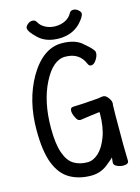

<svg xmlns="http://www.w3.org/2000/svg" viewBox="-133 -954 766 1051"><g transform="rotate(-15 250.0 -428.5)"><path d="M250 22.9Q182.1 22.9 130.6 -6.6Q79.1 -36.1 52 -105Q24.9 -173.8 24.9 -294.9Q24.9 -462.9 97.2 -588.9Q173.8 -719.2 279.8 -719.2Q359.9 -719.2 399.9 -679.2Q436 -649.9 448.2 -628.9L449.2 -618.2Q449.2 -602.1 435.5 -581.1Q421.9 -560.1 405.8 -560.1Q394 -560.1 388.2 -574.2Q359.9 -643.1 279.8 -643.1Q210 -643.1 157 -538.6Q104 -434.1 104 -285.2Q104 -195.8 122.1 -144.3Q140.1 -92.8 172.6 -73Q205.1 -53.2 250 -53.2Q282.2 -53.2 312 -80.1Q341.8 -106.9 362.8 -161.9Q383.8 -216.8 383.8 -295.9L382.8 -301.8Q332 -295.9 272.9 -287.1Q259.8 -287.1 252.4 -298.1Q245.1 -309.1 240 -322.5Q234.9 -335.9 234.9 -347.2Q234.9 -367.2 252.9 -367.2Q286.1 -367.2 397.9 -376Q413.1 -379.9 424.8 -379.9Q435.1 -379.9 444.6 -370.8Q454.1 -361.8 460 -350.8Q465.8 -339.8 465.8 -331.1Q465.8 -324.2 464.4 -319.6Q462.9 -314.9 462.9 -94.2L464.8 -3.9Q464.8 15.1 434.1 15.1Q417 15.1 399.4 7.1Q381.8 -1 381.8 -14.2L384.8 -44.9Q382.8 -40 343 -8.5Q303.2 22.9 250 22.9ZM274.9 -748Q202.1 -748 159.7 -788.1Q117.2 -828.1 117.2 -848.1Q117.2 -857.9 129.6 -868.9Q142.1 -879.9 157.2 -879.9Q172.9 -879.9 180.2 -866.2Q191.9 -844.2 217 -831.1Q242.2 -817.9 272.9 -817.9Q305.2 -817.9 330.1 -831.1Q355 -844.2 366.2 -866.2Q373 -879.9 389.2 -879.9Q403.8 -879.9 416.5 -868.9Q429.2 -857.9 429.2 -849.1Q429.2 -830.1 394 -793Q347.2 -748 274.9 -748Z"/></g></svg>

Font: LXGW WenKai Mono GB Screen
Style: Regular
Weight: 400
Monospace: yes
Designer: LXGW / Fontworks Inc.
Foundry: LXGW / Fontworks Inc.
Version: Version 1.510;January 18,2025